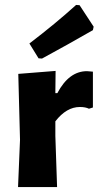

<svg xmlns="http://www.w3.org/2000/svg" viewBox="-20 -757 399 777"><path d="M288 -737 302 -736 359 -649 356 -635Q257 -578 150 -520L136 -521L99 -581Q204 -661 288 -737ZM205 -470 204 -380H212Q259 -469 332 -469Q338 -469 356 -467V-322L340 -317Q326 -324 303 -324Q249 -324 204 -266V-207L211 0H53L61 -191L54 -458Z"/></svg>

Font: Alegreya Sans ExtraBold
Style: Regular
Weight: 800
Designer: Juan Pablo del Peral
Foundry: Huerta Tipografica
Version: Version 2.007